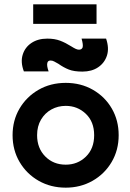

<svg xmlns="http://www.w3.org/2000/svg" viewBox="-20 -859 601 885"><path d="M283 6Q214 6 158.5 -25.5Q103 -57 70.5 -112Q38 -167 38 -236Q38 -304 70 -358.5Q102 -413 157.5 -445Q213 -477 283 -477Q353 -477 408.5 -445Q464 -413 495.5 -358.5Q527 -304 527 -236Q527 -167 494.5 -112Q462 -57 406.5 -25.5Q351 6 283 6ZM283 -100Q338 -100 376 -137Q414 -174 414 -236Q414 -298 375.5 -334.5Q337 -371 283 -371Q247 -371 217 -354.5Q187 -338 169 -307.5Q151 -277 151 -236Q151 -176 188.5 -138Q226 -100 283 -100ZM213 -580Q200 -580 198 -568Q195 -556 204 -530H90Q74 -572 84.5 -606.5Q95 -641 125 -661Q155 -681 198 -681Q232 -681 257 -671.5Q282 -662 309 -645Q320 -638 328.5 -634Q337 -630 344 -630Q357 -630 361 -641Q364 -653 356 -681H469Q484 -637 473 -603Q462 -569 432.5 -549Q403 -529 360 -529Q321 -529 297 -538.5Q273 -548 249 -565Q238 -571 230 -575.5Q222 -580 213 -580ZM133 -749V-839H425V-749Z"/></svg>

Font: Lil Grotesk Bold
Style: Regular
Weight: 700
Designer: Bastien Sozeau
Foundry: NBR — Bastien Sozeau
Version: Version 4.002; ttfautohint (v1.8.4.7-5d5b)